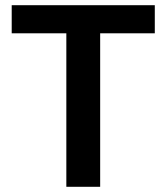

<svg xmlns="http://www.w3.org/2000/svg" viewBox="-20 -718 640 738"><path d="M575 -590V-698H25V-590H235V0H365V-590Z"/></svg>

Font: IBM Mono SemiBold
Style: Regular
Weight: 600
Monospace: yes
Designer: Mike Abbink, Paul van der Laan, Pieter van Rosmalen
Foundry: Bold Monday
Version: Version 2.3